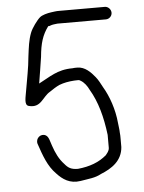

<svg xmlns="http://www.w3.org/2000/svg" viewBox="-51 -706 583 780"><g transform="rotate(-5 240.5 -316.5)"><path d="M331 10C376 -8 419 -36 423 -92V-129C423 -136 423 -143 422 -150C422 -163 419 -179 418 -191C413 -246 394 -301 370 -341C362 -356 354 -372 344 -384C327 -405 304 -429 273 -429C266 -429 258 -429 253 -428C190 -428 157 -400 113 -378C118 -412 125 -448 130 -485C135 -540 145 -573 170 -607H173C174 -607 176 -607 177 -608C190 -613 196 -612 208 -614H406C419 -614 431 -625 431 -639C431 -653 419 -665 406 -665H221C214 -665 208 -665 202 -664L187 -662C171 -660 149 -654 140 -646C128 -636 105 -605 98 -586C87 -557 84 -530 79 -491C75 -444 65 -399 58 -356C54 -329 43 -296 63 -291C113 -278 122 -323 154 -341C167 -350 181 -359 194 -365L209 -370C227 -375 249 -378 273 -378C276 -378 278 -377 281 -375C296 -367 308 -350 315 -335C346 -283 363 -220 372 -146V-94C372 -80 362 -71 357 -64C326 -38 289 -24 240 -19C212 -19 200 -27 186 -44C166 -65 153 -92 143 -122C136 -141 134 -159 121 -166C102 -176 79 -158 85 -135C102 -85 117 -41 150 -8C173 17 202 38 246 31C280 25 306 24 331 10ZM79 -490V-489ZM315 -336V-335ZM334 -298ZM186 -43V-44ZM423 -92Z"/></g></svg>

Font: Blanket
Style: Light
Weight: 300
Foundry: Cannot Into Space Fonts
Version: Version 0.9